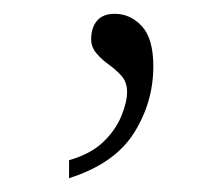

<svg xmlns="http://www.w3.org/2000/svg" viewBox="-20 -104 311 278"><path d="M80 154V128Q111 119 129 102Q147 85 155.5 64.5Q164 44 164 29Q164 15 156 6Q148 -3 137.5 -10.5Q127 -18 119.5 -27Q112 -36 112 -47Q112 -64 120.5 -74Q129 -84 146 -84Q169 -84 185.5 -66Q202 -48 202 -8Q202 44 174 88.5Q146 133 80 154Z"/></svg>

Font: Noto Serif Gujarati ExtraLight
Style: Regular
Weight: 250
Version: Version 2.102